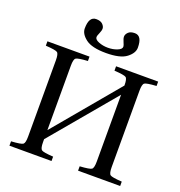

<svg xmlns="http://www.w3.org/2000/svg" viewBox="-160 -1061 1123 1196"><g transform="rotate(20 402.0 -463.0)"><path d="M226 -847Q226 -926 274 -926Q303 -926 317 -912Q331 -898 331 -883Q331 -870 322 -850Q313 -830 313 -822Q313 -805 341 -794Q369 -783 402 -783Q435 -783 463 -794Q491 -805 491 -822Q491 -830 482 -850Q473 -870 473 -883Q473 -898 487 -912Q501 -926 530 -926Q578 -926 578 -847Q578 -811 537 -779.5Q496 -748 402 -748Q308 -748 267 -779.5Q226 -811 226 -847ZM35 0V-29Q101 -33 113 -42Q125 -51 125 -93V-599Q125 -641 113 -650Q101 -659 35 -663V-692H314V-663Q248 -659 236 -650Q224 -641 224 -599V-172L580 -597V-599Q580 -641 568 -650Q556 -659 490 -663V-692H769V-663Q703 -659 691 -650Q679 -641 679 -599V-93Q679 -51 691 -42Q703 -33 769 -29V0H490V-29Q556 -33 568 -42Q580 -51 580 -93V-536L224 -112V-93Q224 -51 236 -42Q248 -33 314 -29V0Z"/></g></svg>

Font: Linguistics Pro
Style: Regular
Weight: 400
Designer: Stefan Peev, Context Ltd
Foundry: Stefan Peev, Context Ltd
Version: Version 001.000